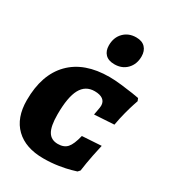

<svg xmlns="http://www.w3.org/2000/svg" viewBox="-183 -853 869 963"><g transform="rotate(30 251.0 -371.5)"><path d="M2 -204Q2 -352 80.5 -432Q159 -512 304 -512Q334 -512 373 -507.5Q412 -503 442 -498.5Q472 -494 480 -492L486 -477Q484 -471 477 -450Q470 -429 460.5 -393Q451 -357 444 -317L330 -310Q331 -317 335 -337Q339 -357 339 -366Q339 -389 322.5 -401Q306 -413 275 -413Q222 -413 196.5 -366Q171 -319 171 -219Q171 -151 189 -121Q207 -91 246 -91Q281 -91 299.5 -111.5Q318 -132 331 -186L442 -193Q438 -178 428 -128Q418 -78 412 -33L401 -21Q395 -19 370.5 -12Q346 -5 305.5 1.5Q265 8 219 8Q116 8 59 -47Q2 -102 2 -204ZM221 -648Q221 -694 249 -722.5Q277 -751 321 -751Q355 -751 373 -732Q391 -713 391 -681Q391 -636 363.5 -607.5Q336 -579 292 -579Q257 -579 239 -597.5Q221 -616 221 -648Z"/></g></svg>

Font: Alegreya SC ExtraBold
Style: Italic
Weight: 800
Italic angle: -7°
Designer: Juan Pablo del Peral
Foundry: Huerta Tipografica
Version: Version 2.007; ttfautohint (v1.6)